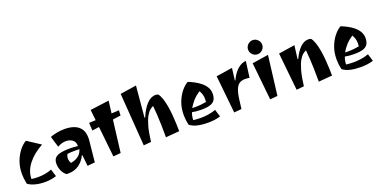

<svg xmlns="http://www.w3.org/2000/svg" viewBox="-17 -1554 4721 2382"><g transform="rotate(-20 2344.0 -363.0)"><path d="M284 24Q212 24 153.5 7Q95 -10 65 -35Q57 -75 53.5 -107.5Q50 -140 50 -169Q50 -258 78 -332.5Q106 -407 149 -460.5Q192 -514 237 -539L410 -426Q286 -359 213 -266Q140 -173 140 -69Q182 -63 227 -63Q271 -63 316.5 -70.5Q362 -78 408 -96L438 1Q399 14 360 19Q321 24 284 24Z M595 23Q589 23 582.5 23Q576 23 570 22Q536 -1 515.5 -46.5Q495 -92 495 -141Q495 -182 514 -209Q533 -236 582.5 -249.5Q632 -263 722 -263Q744 -263 769 -261.5Q794 -260 822 -256L820 -278Q816 -319 781.5 -342Q747 -365 700 -365Q674 -365 645.5 -357Q617 -349 589 -332L545 -477Q578 -491 629.5 -501.5Q681 -512 736 -512Q809 -512 863.5 -491Q918 -470 948.5 -425.5Q979 -381 979 -308Q979 -299 978.5 -287Q978 -275 977 -270L949 6L850 15L835 -130H827Q794 -60 734.5 -18.5Q675 23 595 23ZM670 -89Q692 -93 722.5 -103.5Q753 -114 781.5 -139.5Q810 -165 826 -214Q813 -214 800 -214.5Q787 -215 773 -215Q742 -215 717 -214Q692 -213 665 -208Q661 -199 656 -186Q651 -173 651 -153Q651 -136 657 -116.5Q663 -97 670 -89Z M1191 15 1148 -389 1056 -376 1050 -479 1138 -483 1123 -623 1372 -656 1352 -494 1451 -499 1448 -432 1342 -417 1290 6Z M1592 15 1541 -683 1755 -716 1718 -304H1727Q1767 -403 1822.5 -463Q1878 -523 1940 -523Q1958 -523 1976 -517Q1999 -489 2015 -440.5Q2031 -392 2041 -333Q2051 -274 2056 -212.5Q2061 -151 2063 -95.5Q2065 -40 2065 0L1885 15Q1885 -82 1883 -153Q1881 -224 1877.5 -283.5Q1874 -343 1868 -404Q1849 -397 1824.5 -378Q1800 -359 1775 -316Q1750 -273 1728 -195.5Q1706 -118 1691 6Z M2440 24Q2362 24 2302 10Q2242 -4 2202 -35Q2193 -75 2189.5 -107.5Q2186 -140 2186 -169Q2186 -258 2213.5 -332Q2241 -406 2284 -459.5Q2327 -513 2373 -539Q2414 -523 2456.5 -500.5Q2499 -478 2535 -448Q2571 -418 2593 -380.5Q2615 -343 2615 -298Q2615 -251 2598.5 -219.5Q2582 -188 2539 -172Q2496 -156 2415 -156Q2381 -156 2349.5 -159Q2318 -162 2295 -167Q2276 -120 2276 -69Q2299 -66 2326 -64.5Q2353 -63 2378 -63Q2425 -63 2474.5 -70.5Q2524 -78 2574 -96L2604 1Q2564 14 2522 19Q2480 24 2440 24ZM2357 -213Q2395 -213 2433.5 -217Q2472 -221 2501 -227Q2504 -247 2504 -265Q2504 -301 2494.5 -329.5Q2485 -358 2471 -380Q2415 -343 2378.5 -302Q2342 -261 2315 -214Q2325 -213 2336 -213Q2347 -213 2357 -213Z M2786 15 2735 -481 2949 -514 2929 -354H2936Q2974 -437 3026.5 -484.5Q3079 -532 3140 -537L3112 -324Q3096 -326 3081.5 -327.5Q3067 -329 3053 -329Q3010 -329 2979.5 -310Q2949 -291 2929.5 -242.5Q2910 -194 2899 -107L2885 6Z M3307 -564Q3269 -564 3241.5 -591.5Q3214 -619 3214 -657Q3214 -695 3241.5 -722.5Q3269 -750 3307 -750Q3345 -750 3372.5 -722.5Q3400 -695 3400 -657Q3400 -619 3372.5 -591.5Q3345 -564 3307 -564ZM3261 15 3210 -480 3424 -513 3360 6Z M3610 15 3559 -481 3773 -514 3751 -338H3760Q3799 -423 3850 -473Q3901 -523 3957 -523Q3976 -523 3994 -517Q4017 -489 4033 -440.5Q4049 -392 4059 -333Q4069 -274 4074 -212.5Q4079 -151 4081 -95.5Q4083 -40 4083 0L3903 15Q3903 -82 3901 -153Q3899 -224 3895.5 -283.5Q3892 -343 3886 -404Q3867 -397 3842.5 -378Q3818 -359 3793 -316Q3768 -273 3746 -195.5Q3724 -118 3709 6Z M4458 24Q4380 24 4320 10Q4260 -4 4220 -35Q4211 -75 4207.5 -107.5Q4204 -140 4204 -169Q4204 -258 4231.5 -332Q4259 -406 4302 -459.5Q4345 -513 4391 -539Q4432 -523 4474.5 -500.5Q4517 -478 4553 -448Q4589 -418 4611 -380.5Q4633 -343 4633 -298Q4633 -251 4616.5 -219.5Q4600 -188 4557 -172Q4514 -156 4433 -156Q4399 -156 4367.5 -159Q4336 -162 4313 -167Q4294 -120 4294 -69Q4317 -66 4344 -64.5Q4371 -63 4396 -63Q4443 -63 4492.5 -70.5Q4542 -78 4592 -96L4622 1Q4582 14 4540 19Q4498 24 4458 24ZM4375 -213Q4413 -213 4451.5 -217Q4490 -221 4519 -227Q4522 -247 4522 -265Q4522 -301 4512.5 -329.5Q4503 -358 4489 -380Q4433 -343 4396.5 -302Q4360 -261 4333 -214Q4343 -213 4354 -213Q4365 -213 4375 -213Z"/></g></svg>

Font: Joti One
Style: Regular
Weight: 400
Designer: Eduardo Rodriguez Tunni
Foundry: Eduardo Rodriguez Tunni
Version: Version 1.002; ttfautohint (v1.8.4.7-5d5b);gftools[0.9.24]